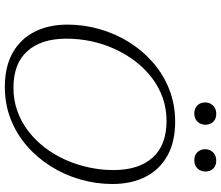

<svg xmlns="http://www.w3.org/2000/svg" viewBox="-80 -822 912 792"><g transform="rotate(90 376.0 -426.0)"><path d="M139.5 -244Q139.5 -140.5 190.8 -83Q242 -25.5 342 -25.5Q393 -25.5 437.8 -41.5Q482.5 -57.5 520.2 -86.2Q558 -115 588 -154Q618 -193 638.8 -239.2Q659.5 -285.5 670.5 -336Q681.5 -386.5 681.5 -438.5Q681.5 -542 630.2 -599.5Q579 -657 478.5 -657Q428 -657 383 -641Q338 -625 300.2 -596Q262.5 -567 232.8 -528Q203 -489 182 -443Q161 -397 150.2 -346.5Q139.5 -296 139.5 -244ZM739 -434Q739 -365.5 720.2 -300.8Q701.5 -236 666.2 -179.8Q631 -123.5 581.8 -80.8Q532.5 -38 471.2 -14Q410 10 339 10Q255 10 197.8 -22.2Q140.5 -54.5 111 -112.8Q81.5 -171 81.5 -248.5Q81.5 -316.5 100.2 -381.5Q119 -446.5 154.2 -502.8Q189.5 -559 238.8 -601.8Q288 -644.5 349.5 -668.5Q411 -692.5 482 -692.5Q566 -692.5 623.2 -660Q680.5 -627.5 709.8 -569.5Q739 -511.5 739 -434ZM447.5 -771.5Q427 -771.5 414.8 -784.2Q402.5 -797 402.5 -816Q402.5 -829 408.2 -839.2Q414 -849.5 424.5 -855.8Q435 -862 449.5 -862Q470.5 -862 482.5 -849.5Q494.5 -837 494.5 -818Q494.5 -805 489 -794.5Q483.5 -784 473 -777.8Q462.5 -771.5 447.5 -771.5ZM640.5 -771.5Q620 -771.5 607.8 -784.2Q595.5 -797 595.5 -816Q595.5 -829 601.2 -839.2Q607 -849.5 617.5 -855.8Q628 -862 642.5 -862Q663.5 -862 675.5 -849.5Q687.5 -837 687.5 -818Q687.5 -805 682 -794.5Q676.5 -784 666 -777.8Q655.5 -771.5 640.5 -771.5Z"/></g></svg>

Font: Newsreader Light
Style: Italic
Weight: 300
Italic angle: -17°
Designer: Hugues Gentile
Foundry: Production Type
Version: Version 1.003